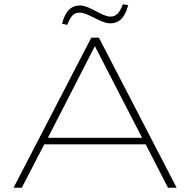

<svg xmlns="http://www.w3.org/2000/svg" viewBox="-20 -882 893 902"><path d="M296 -765.3C312.9 -809.9 328.7 -822.8 355.4 -822.8C393.1 -822.8 453.5 -772.3 497 -772.3C535.6 -772.3 565.3 -793.1 582.2 -857.4L557.4 -862.4C540.6 -818.8 524.8 -804 498 -804C460.4 -804 400 -856.4 356.4 -856.4C317.8 -856.4 288.1 -834.7 271.3 -770.3ZM205 -234.7 425.7 -665.3 647.5 -234.7ZM43.6 0H82.2L188.1 -204H664.4L769.3 0H809.9L444.6 -705H408.9Z"/></svg>

Font: Meinily
Style: Regular
Weight: 500
Designer: Paul Hayes
Foundry: Paul Hayes
Version: Version 1.0; ttfautohint (v1.8.4.7-5d5b)